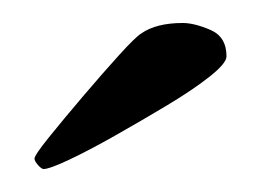

<svg xmlns="http://www.w3.org/2000/svg" viewBox="-20 -626 236 167"><path d="M18 -479Q16 -479 13 -482.5Q10 -486 10 -488Q10 -491 22.5 -506.5Q35 -522 52 -542Q69 -562 83.5 -578Q98 -594 103 -597Q116 -606 139 -606Q149 -606 163 -600Q177 -594 177 -577Q177 -571 162.5 -559.5Q148 -548 125.5 -534.5Q103 -521 80 -508Q57 -495 40 -487Q23 -479 18 -479Z"/></svg>

Font: Amiri
Style: Italic
Weight: 400
Italic angle: 10°
Designer: Khaled Hosny
Version: Version 0.113